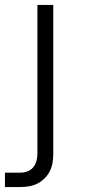

<svg xmlns="http://www.w3.org/2000/svg" viewBox="-33 -540 353 775"><path d="M-13 215V157H48Q63 157 77 152Q91 147 100.5 136Q110 125 114 110.5Q118 96 118 81V-520H182V81Q182 99 179 117Q176 135 168 151Q160 167 147 180Q134 193 118 201Q102 209 84 212Q66 215 48 215Z"/></svg>

Font: Iosevka Aile Light
Style: Regular
Weight: 300
Designer: Belleve Invis
Foundry: Belleve Invis
Version: Version 27.3.5; ttfautohint (v1.8.4)